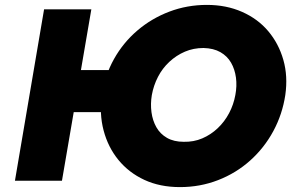

<svg xmlns="http://www.w3.org/2000/svg" viewBox="-20 -738 1189 784"><path d="M134 -280H501L531 -452H164ZM160 -700 41 0H233L353 -700ZM600 -350Q607 -389 625 -424Q643 -459 671.5 -485.5Q700 -512 735 -527Q770 -542 811 -542Q852 -541 880 -525Q908 -509 923.5 -482Q939 -455 943.5 -421Q948 -387 941 -350Q934 -311 915.5 -276Q897 -241 869 -214.5Q841 -188 806 -173Q771 -158 730 -159Q690 -159 662 -175Q634 -191 618.5 -218.5Q603 -246 598.5 -280Q594 -314 600 -350ZM396 -350Q385 -274 403 -205.5Q421 -137 463.5 -85Q506 -33 569.5 -3.5Q633 26 715 26Q797 26 870.5 -2.5Q944 -31 1001.5 -82.5Q1059 -134 1096 -202.5Q1133 -271 1145 -350Q1156 -427 1137 -493.5Q1118 -560 1075.5 -610.5Q1033 -661 968.5 -689.5Q904 -718 825 -718Q744 -718 671.5 -690.5Q599 -663 541 -613.5Q483 -564 445.5 -497Q408 -430 396 -350Z"/></svg>

Font: Jost ExtraBold
Style: Italic
Weight: 800
Italic angle: -5°
Version: Version 3.710